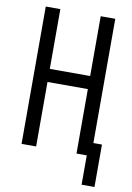

<svg xmlns="http://www.w3.org/2000/svg" viewBox="-97 -795 694 1012"><g transform="rotate(10 250.0 -289.0)"><path d="M413 157V0H358V-345H142V0H64V-735H142V-415H358V-735H436V-70H482V157Z"/></g></svg>

Font: Iosevka Custom
Style: Regular
Weight: 400
Monospace: yes
Designer: Belleve Invis
Foundry: Belleve Invis
Version: Version 32.5.0; ttfautohint (v1.8.4)